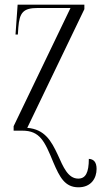

<svg xmlns="http://www.w3.org/2000/svg" viewBox="-20 -556 432 817"><path d="M314 241C368 241 391 202 391 163C391 133 378 121 358 120C358 179 344 204 313 204C269 204 249 154 226 103C198 43 170 -6 96 -12L339 -517V-536H55L46 -409H56L58 -439C63 -503 79 -522 141 -522H280L38 -19V0H75C150 0 170 45 207 135C234 198 256 241 314 241Z"/></svg>

Font: Noto Serif Display ExtraCondensed Light
Style: Regular
Weight: 300
Width: 2
Designer: Monotype Design Team
Foundry: Monotype Imaging Inc.
Version: Version 2.009